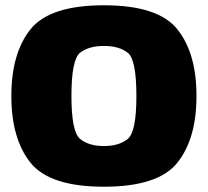

<svg xmlns="http://www.w3.org/2000/svg" viewBox="-20 -701 789 727"><path d="M373.5 6Q578.5 6 651.2 -84.5Q724 -175 724 -337.5Q724 -500 651.2 -590.5Q578.5 -681 373.5 -681Q168.5 -681 95.8 -590.5Q23 -500 23 -337.5Q23 -175 95.8 -84.5Q168.5 6 373.5 6ZM373.5 -148Q316.5 -148 283.5 -174.8Q250.5 -201.5 250.5 -337.5Q250.5 -476 283.5 -501.5Q316.5 -527 373.5 -527Q430.5 -527 463.5 -501.5Q496.5 -476 496.5 -337.5Q496.5 -201.5 463.5 -174.8Q430.5 -148 373.5 -148Z"/></svg>

Font: Anybody UltraCondensed Thin Black
Style: Regular
Weight: 900
Version: Version 1.111